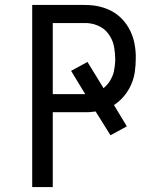

<svg xmlns="http://www.w3.org/2000/svg" viewBox="-20 -755 640 775"><path d="M110 0V-735H319Q336 -735 352 -733.5Q368 -732 384 -728Q400 -724 415.5 -717.5Q431 -711 444.5 -702Q458 -693 469.5 -681.5Q481 -670 490.5 -656.5Q500 -643 507 -628Q514 -613 518.5 -597.5Q523 -582 525.5 -563Q528 -544 528 -533V-518Q528 -491 524 -464Q520 -437 509 -412.5Q498 -388 480.5 -367Q463 -346 440 -331L492 -245L426 -209L366 -305Q356 -304 347.5 -303Q339 -302 334 -302H193V0ZM193 -375H324L267 -469L333 -505L398 -399Q406 -406 413 -414Q420 -422 425 -430.5Q430 -439 434 -448.5Q438 -458 440 -468Q442 -478 443.5 -490Q445 -502 445 -509V-518Q445 -528 444 -538.5Q443 -549 441.5 -559.5Q440 -570 437 -580Q434 -590 429.5 -599Q425 -608 418.5 -617Q412 -626 404.5 -633Q397 -640 388 -645Q379 -650 369 -654Q359 -658 347 -660Q335 -662 328 -662H193Z"/></svg>

Font: R Plex Mono
Style: Regular
Weight: 400
Monospace: yes
Designer: Belleve Invis
Foundry: Belleve Invis
Version: Version 31.8.0